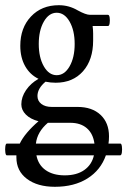

<svg xmlns="http://www.w3.org/2000/svg" viewBox="-40 -445 490 738"><path d="M-14 152Q-18 152 -19.5 140.5Q-21 129 -19.5 118Q-18 107 -14 107H36Q55 67 108 21Q77 13 59.5 -4.5Q42 -22 42 -44Q42 -72 60 -98.5Q78 -125 108 -142Q75 -158 56.5 -191Q38 -224 38 -269Q38 -338 79 -381.5Q120 -425 186 -425Q206 -425 224 -420Q242 -415 259 -405Q290 -388 306 -388H375Q380 -388 381.5 -377.5Q383 -367 381.5 -356Q380 -345 375 -345H316Q318 -330 318 -316.5Q318 -303 318 -289Q318 -215 279 -171Q240 -127 174 -127Q154 -127 135 -131Q104 -105 104 -76Q104 -57 119 -45.5Q134 -34 159 -34H258Q314 -34 346.5 -3.5Q379 27 379 79Q379 94 377 107H423Q427 107 428.5 118Q430 129 428.5 140.5Q427 152 422 152H367Q347 209 296 241Q245 273 171 273Q104 273 63.5 242.5Q23 212 23 160Q23 156 23 152ZM178 -156Q208 -156 227.5 -190Q247 -224 247 -276Q247 -328 227.5 -362Q208 -396 178 -396Q148 -396 128.5 -362Q109 -328 109 -276Q109 -224 128.5 -190Q148 -156 178 -156ZM144 27Q103 62 98 107H323Q318 69 294 48Q270 27 230 27ZM209 229Q255 229 284 208.5Q313 188 321 152H100Q107 189 135.5 209Q164 229 209 229Z"/></svg>

Font: Junicode Two Beta Condensed
Style: Regular
Weight: 400
Width: 3
Designer: Peter S. Baker
Foundry: Briery Creek Software
Version: Version 1.053; ttfautohint (v1.8.4)